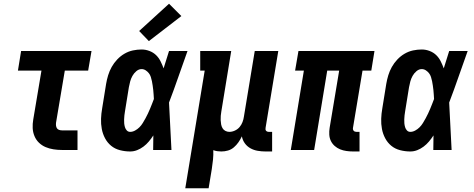

<svg xmlns="http://www.w3.org/2000/svg" viewBox="-20 -803 2540 1028"><path d="M312 0Q289 0 266.5 -3.5Q244 -7 224 -15.5Q204 -24 188.5 -39Q173 -54 164.5 -74.5Q156 -95 155 -117.5Q154 -140 158 -163L202 -425H76L93 -530H470L452 -425H327L280 -146Q279 -138 280 -130Q281 -122 285 -116Q289 -110 296.5 -107.5Q304 -105 312 -105H395V0Z M677 8Q649 8 622 1Q595 -6 575 -22.5Q555 -39 542.5 -62.5Q530 -86 525 -112.5Q520 -139 521 -167Q522 -195 527 -223L548 -353Q552 -377 559 -400Q566 -423 578 -444.5Q590 -466 607.5 -484.5Q625 -503 646.5 -515.5Q668 -528 691.5 -533Q715 -538 738 -538Q760 -538 780.5 -530Q801 -522 815.5 -508Q830 -494 839.5 -475Q849 -456 856 -437Q863 -460 870.5 -483.5Q878 -507 885 -530H984Q959 -461 935 -391.5Q911 -322 885 -254Q889 -190 891.5 -126.5Q894 -63 898 0H800Q800 -19 800.5 -38.5Q801 -58 801 -78Q790 -61 777 -45.5Q764 -30 748 -18Q732 -6 714 1Q696 8 677 8ZM677 -97Q690 -97 703 -104Q716 -111 726.5 -121.5Q737 -132 744.5 -144.5Q752 -157 759 -169.5Q766 -182 772 -195Q778 -208 783.5 -221Q789 -234 794 -247Q799 -260 804 -273Q803 -285 802.5 -297Q802 -309 800.5 -321Q799 -333 797.5 -344.5Q796 -356 793.5 -368Q791 -380 787.5 -391Q784 -402 777 -411Q770 -420 760 -426.5Q750 -433 738 -433Q723 -433 710 -422Q697 -411 689 -396.5Q681 -382 677 -367Q673 -352 670 -336L649 -206Q647 -196 646 -185Q645 -174 644.5 -163.5Q644 -153 645 -142.5Q646 -132 649 -122Q652 -112 659 -104.5Q666 -97 677 -97ZM777 -583 725 -637 885 -783 951 -717Z M972 205 1076 -425H1052V-530H1218L1165 -206Q1163 -195 1162 -183Q1161 -171 1161.5 -159.5Q1162 -148 1164 -137Q1166 -126 1171.5 -116.5Q1177 -107 1187 -102Q1197 -97 1208 -97Q1223 -97 1238 -104Q1253 -111 1263 -123Q1273 -135 1278.5 -149.5Q1284 -164 1286 -179L1344 -530H1470L1402 -119Q1401 -114 1401.5 -110Q1402 -106 1404.5 -103Q1407 -100 1411 -98.5Q1415 -97 1420 -97H1437V8H1402Q1381 8 1360 4.5Q1339 1 1321 -9Q1303 -19 1291 -35.5Q1279 -52 1275 -73Q1267 -56 1256.5 -41Q1246 -26 1232 -14Q1218 -2 1200.5 3Q1183 8 1165 8Q1154 8 1143.5 6.5Q1133 5 1122 1Q1123 26 1120.5 51.5Q1118 77 1114 102L1097 205Z M1871 8Q1853 8 1835 5.5Q1817 3 1801 -3.5Q1785 -10 1772 -21.5Q1759 -33 1751.5 -48.5Q1744 -64 1743 -82.5Q1742 -101 1745 -119L1796 -425H1732L1662 0H1537L1607 -425H1560L1578 -530H1985L1968 -425H1921L1870 -119Q1869 -114 1870 -110Q1871 -106 1873.5 -103Q1876 -100 1880 -98.5Q1884 -97 1888 -97H1905V8Z M2177 8Q2149 8 2122 1Q2095 -6 2075 -22.5Q2055 -39 2042.5 -62.5Q2030 -86 2025 -112.5Q2020 -139 2021 -167Q2022 -195 2027 -223L2048 -353Q2052 -377 2059 -400Q2066 -423 2078 -444.5Q2090 -466 2107.5 -484.5Q2125 -503 2146.5 -515.5Q2168 -528 2191.5 -533Q2215 -538 2238 -538Q2260 -538 2280.5 -530Q2301 -522 2315.5 -508Q2330 -494 2339.5 -475Q2349 -456 2356 -437Q2363 -460 2370.5 -483.5Q2378 -507 2385 -530H2484Q2459 -461 2435 -391.5Q2411 -322 2385 -254Q2389 -190 2391.5 -126.5Q2394 -63 2398 0H2300Q2300 -19 2300.5 -38.5Q2301 -58 2301 -78Q2290 -61 2277 -45.5Q2264 -30 2248 -18Q2232 -6 2214 1Q2196 8 2177 8ZM2177 -97Q2190 -97 2203 -104Q2216 -111 2226.5 -121.5Q2237 -132 2244.5 -144.5Q2252 -157 2259 -169.5Q2266 -182 2272 -195Q2278 -208 2283.5 -221Q2289 -234 2294 -247Q2299 -260 2304 -273Q2303 -285 2302.5 -297Q2302 -309 2300.5 -321Q2299 -333 2297.5 -344.5Q2296 -356 2293.5 -368Q2291 -380 2287.5 -391Q2284 -402 2277 -411Q2270 -420 2260 -426.5Q2250 -433 2238 -433Q2223 -433 2210 -422Q2197 -411 2189 -396.5Q2181 -382 2177 -367Q2173 -352 2170 -336L2149 -206Q2147 -196 2146 -185Q2145 -174 2144.5 -163.5Q2144 -153 2145 -142.5Q2146 -132 2149 -122Q2152 -112 2159 -104.5Q2166 -97 2177 -97Z"/></svg>

Font: Iosevka Slab Extrabold Oblique
Style: Regular
Weight: 800
Italic angle: -9°
Monospace: yes
Designer: Belleve Invis
Foundry: Belleve Invis
Version: Version 11.1.1; ttfautohint (v1.8.3)